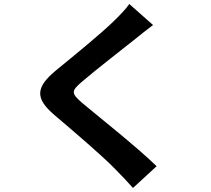

<svg xmlns="http://www.w3.org/2000/svg" viewBox="-20 -844 1040 946"><path d="M734.1 -720.7 617 -824.3C601.5 -800.4 569.2 -767.8 540.3 -739.5C473 -673.9 335.9 -562.9 257.4 -498.5C157.2 -415.5 149.2 -361.6 248.5 -276.9C340.4 -199.2 487.1 -73.7 547.8 -10.7C577.7 19.2 607.2 50.5 635.2 82.1L751.7 -25.1C649.5 -124.3 459.8 -273.6 384.7 -337C330.8 -383.9 329.9 -395.1 382.9 -440.6C449.8 -498.1 581.6 -600.4 646.6 -652.1C669.9 -671.2 702.8 -697.4 734.1 -720.7Z"/></svg>

Font: Source Han Sans JP VF
Style: Regular
Weight: 250
Designer: Ryoko NISHIZUKA 西塚涼子 (kana, bopomofo & ideographs); Paul D. Hunt (Latin, Greek & Cyrillic); Sandoll Communications 산돌커뮤니
Foundry: Adobe
Version: Version 2.004;hotconv 1.0.118;makeotfexe 2.5.65603